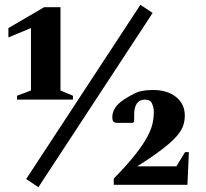

<svg xmlns="http://www.w3.org/2000/svg" viewBox="-20 -770 860 800"><path d="M51 -355V-371L109 -393V-653L15 -614V-653L164 -740H232V-393L284 -371V-355ZM89 -24 565 -750 616 -716 140 10ZM454 0V-26Q511 -84 544.5 -127Q578 -170 594.5 -201.5Q611 -233 616 -257Q621 -281 621 -302Q621 -322 613.5 -338.5Q606 -355 584 -355Q561 -355 550 -338.5Q539 -322 539 -293V-264L534 -258H471Q460 -258 454 -262Q448 -266 448 -283Q448 -301 459 -319.5Q470 -338 499 -357Q519 -370 544.5 -382.5Q570 -395 618 -395Q677 -395 713.5 -366Q750 -337 750 -288Q750 -267 743.5 -247Q737 -227 717 -203.5Q697 -180 657.5 -149.5Q618 -119 552 -77H715L751 -136H767L761 0Z"/></svg>

Font: Spectral ExtraBold
Style: Regular
Weight: 800
Designer: Jean-Baptiste Levee
Foundry: Production Type
Version: Version 2.001